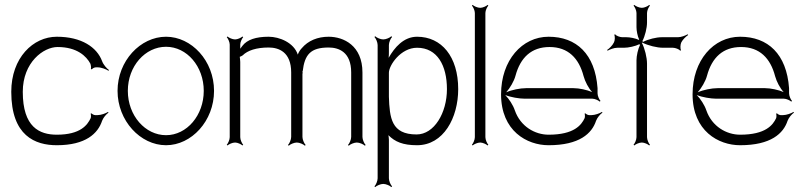

<svg xmlns="http://www.w3.org/2000/svg" viewBox="-20 -582 3276 784"><path d="M26 -207C26 -27 124 11 212 11C330 11 380 -37 397 -89C402 -102 414 -116 423 -122L421 -125C412 -119 392 -112 379 -112H368C364 -112 356 -116 354 -119L350 -118C352 -114 352 -103 350 -99C337 -72 309 -32 212 -32C141 -32 73 -63 73 -207C73 -328 158 -390 215 -390C295 -390 333 -352 349 -322C351 -317 353 -304 351 -300L355 -299C357 -302 365 -307 371 -307H379C394 -307 414 -299 423 -293L425 -296C416 -302 402 -318 397 -332C376 -389 313 -432 212 -432C115 -432 26 -346 26 -207Z M502 -211C502 -312 573 -391 658 -391C743 -391 812 -311 812 -211C812 -111 743 -30 658 -30C573 -30 502 -110 502 -211ZM460 -211C460 -89 553 11 658 11C762 11 854 -88 854 -211C854 -334 762 -432 658 -432C553 -432 460 -333 460 -211Z M906 9 909 12C914 7 929 0 940 0C950 0 965 7 970 12L973 9C968 4 961 -11 961 -22V-329C961 -332 960 -344 959 -350C963 -351 968 -354 971 -356C991 -376 1027 -388 1077 -388C1118 -388 1169 -370 1169 -286V-23C1169 -12 1162 4 1156 10L1159 13C1165 7 1181 0 1192 0C1203 0 1219 7 1225 13L1228 10C1222 4 1215 -12 1215 -23V-280C1215 -281 1217 -288 1216 -288C1216 -288 1213 -286 1213 -286C1213 -286 1216 -291 1216 -291C1224 -359 1248 -388 1322 -388C1363 -388 1414 -370 1414 -286V-23C1414 -12 1407 4 1401 10L1404 13C1410 7 1426 0 1437 0C1448 0 1464 7 1470 13L1473 10C1467 4 1460 -12 1460 -23V-286C1460 -396 1383 -432 1322 -432C1277 -432 1238 -416 1212 -385C1206 -379 1199 -368 1196 -359C1180 -408 1121 -432 1077 -432C1025 -432 989 -420 970 -395C968 -392 964 -387 961 -383V-400C961 -410 968 -425 973 -430L970 -433C965 -428 950 -421 940 -421C929 -421 914 -428 909 -433L906 -430C911 -425 918 -410 918 -400V-22C918 -11 911 4 906 9Z M1568 -187V-285C1568 -315 1616 -387 1683 -387C1766 -387 1805 -314 1805 -218C1805 -121 1753 -33 1681 -33C1578 -33 1571 -100 1568 -187ZM1509 179 1512 182C1518 176 1534 169 1545 169C1556 169 1572 176 1578 182L1581 179C1575 173 1568 157 1568 146V-11C1568 -17 1567 -24 1566 -30C1593 -3 1625 11 1683 11C1791 11 1851 -101 1851 -218C1851 -351 1783 -432 1683 -432C1628 -432 1591 -388 1567 -346C1568 -354 1568 -364 1568 -371V-398C1568 -409 1575 -425 1581 -431L1578 -434C1572 -428 1556 -421 1545 -421C1534 -421 1518 -428 1512 -434L1509 -431C1515 -425 1522 -409 1522 -398V146C1522 157 1515 173 1509 179Z M1907 9 1910 12C1915 7 1930 0 1941 0C1951 0 1966 7 1971 12L1974 9C1969 4 1962 -11 1962 -22V-529C1962 -539 1969 -554 1974 -559L1971 -562C1966 -557 1951 -550 1941 -550C1930 -550 1915 -557 1910 -562L1907 -559C1912 -554 1919 -539 1919 -529V-22C1919 -11 1912 4 1907 9Z M2047 -205C2062 -222 2079 -250 2085 -273C2105 -347 2150 -390 2224 -390C2300 -390 2344 -344 2363 -271C2369 -249 2383 -222 2398 -206C2377 -215 2345 -222 2322 -222H2128C2104 -222 2069 -215 2047 -205ZM2026 -197C2026 -47 2132 11 2220 11C2346 11 2397 -37 2414 -89C2419 -102 2431 -116 2440 -122L2438 -125C2429 -119 2409 -112 2396 -112H2385C2381 -112 2373 -116 2371 -119L2367 -118C2369 -114 2369 -103 2367 -99C2354 -72 2325 -32 2220 -32C2165 -32 2105 -65 2082 -132C2075 -153 2058 -179 2043 -194C2065 -185 2100 -179 2123 -179H2399C2409 -179 2424 -172 2429 -167L2432 -170C2427 -175 2420 -190 2420 -201V-222C2410 -361 2334 -432 2220 -432C2112 -432 2026 -336 2026 -197Z M2459 -378 2461 -375C2470 -380 2487 -387 2501 -387H2528C2546 -387 2574 -393 2592 -402L2591 -401L2593 -399L2594 -400C2585 -382 2579 -354 2579 -336V-22C2579 -11 2572 4 2567 9L2570 12C2575 7 2590 0 2601 0C2611 0 2626 7 2631 12L2634 9C2629 4 2622 -11 2622 -22V-322C2622 -347 2613 -384 2601 -407C2602 -407 2602 -408 2603 -408C2626 -396 2663 -387 2687 -387H2728C2737 -387 2754 -381 2757 -375L2761 -377C2757 -383 2758 -401 2762 -409C2768 -421 2782 -434 2790 -439L2788 -442C2779 -437 2762 -430 2748 -430H2682C2660 -430 2627 -422 2606 -411L2603 -414C2614 -435 2622 -468 2622 -490V-529C2622 -539 2629 -554 2634 -559L2631 -562C2626 -557 2611 -550 2601 -550C2590 -550 2575 -557 2570 -562L2567 -559C2572 -554 2579 -539 2579 -529V-471C2579 -457 2583 -435 2590 -420L2589 -419C2574 -426 2552 -430 2538 -430H2521C2512 -430 2495 -436 2492 -442L2488 -440C2492 -434 2491 -416 2487 -409C2481 -396 2467 -383 2459 -378ZM2600 -409H2601L2600 -408Z M2829 -205C2844 -222 2861 -250 2867 -273C2887 -347 2932 -390 3006 -390C3082 -390 3126 -344 3145 -271C3151 -249 3165 -222 3180 -206C3159 -215 3127 -222 3104 -222H2910C2886 -222 2851 -215 2829 -205ZM2808 -197C2808 -47 2914 11 3002 11C3128 11 3179 -37 3196 -89C3201 -102 3213 -116 3222 -122L3220 -125C3211 -119 3191 -112 3178 -112H3167C3163 -112 3155 -116 3153 -119L3149 -118C3151 -114 3151 -103 3149 -99C3136 -72 3107 -32 3002 -32C2947 -32 2887 -65 2864 -132C2857 -153 2840 -179 2825 -194C2847 -185 2882 -179 2905 -179H3181C3191 -179 3206 -172 3211 -167L3214 -170C3209 -175 3202 -190 3202 -201V-222C3192 -361 3116 -432 3002 -432C2894 -432 2808 -336 2808 -197Z"/></svg>

Font: Armata Saber
Style: Rg
Weight: 400
Designer: Jasper
Foundry: Cannot Into Space Fonts
Version: Version 0.970